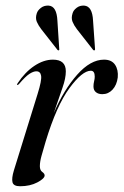

<svg xmlns="http://www.w3.org/2000/svg" viewBox="-20 -655 440 684"><path d="M41.5 -352.5Q39.5 -353 42.5 -358Q69 -398 102.2 -420.2Q135.5 -442.5 168.5 -442.5Q214.5 -442.5 214.5 -401Q214.5 -376 202.8 -343Q191 -310 171.5 -252Q207.5 -335.5 255 -389Q302.5 -442.5 350.5 -442.5Q377.5 -442.5 389.8 -424.5Q402 -406.5 399.5 -379Q396 -352 381 -335.8Q366 -319.5 344.5 -319.5Q330.5 -319.5 321.8 -326.5Q313 -333.5 313 -347Q313 -356.5 315.2 -365.2Q317.5 -374 317.5 -382Q317.5 -403 303.5 -403Q273 -403 227.2 -340.8Q181.5 -278.5 143 -152Q134 -121.5 128 -100.2Q122 -79 122 -63Q122 -48.5 130.5 -42.5Q139 -36.5 139 -30Q139 -19 113 -5.2Q87 8.5 51.5 8.5Q28 8.5 24.5 -5.8Q21 -20 29.5 -48L114 -320.5Q129 -368.5 126.5 -384.8Q124 -401 109.5 -401Q99 -401 84.8 -391.8Q70.5 -382.5 48 -356Q44 -351.5 41.5 -352.5ZM184.5 -581.5 191 -481.5Q192 -477.5 190 -476Q187.5 -474.5 185 -477L127 -551Q117 -564 111.2 -577.2Q105.5 -590.5 111 -607.5Q114.5 -618.5 126 -627.2Q137.5 -636 153.5 -635Q182 -633 184.5 -581.5ZM311.5 -581.5 318.5 -481.5Q319 -477.5 317.5 -476Q314.5 -474.5 312 -477L254 -551Q244 -564 238.5 -577.2Q233 -590.5 238.5 -607.5Q241.5 -618.5 253 -627.2Q264.5 -636 280 -635Q309 -633 311.5 -581.5Z"/></svg>

Font: Fraunces 144pt
Style: Italic
Weight: 400
Italic angle: -16°
Version: Version 1.000;[b76b70a41]